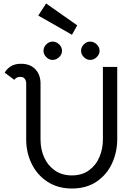

<svg xmlns="http://www.w3.org/2000/svg" viewBox="-20 -1066 773 1099"><path d="M130 -267V-588Q130 -603 122 -614.5Q114 -626 97 -626Q73 -626 62 -609L7 -650Q17 -670 40.5 -685.5Q64 -701 100 -701Q153 -701 182.5 -669.5Q212 -638 212 -588V-267Q212 -211 233 -164.5Q254 -118 294.5 -90Q335 -62 391 -62Q450 -62 490 -91.5Q530 -121 549.5 -168Q569 -215 569 -267V-683H651V-267Q651 -197 622 -132.5Q593 -68 534.5 -27.5Q476 13 392 13Q311 13 252 -25.5Q193 -64 161.5 -128Q130 -192 130 -267ZM229 -775Q229 -796 245 -812Q261 -828 281 -828Q302 -828 318.5 -812Q335 -796 335 -775Q335 -755 318.5 -739Q302 -723 281 -723Q261 -723 245 -739Q229 -755 229 -775ZM444 -775Q444 -796 460 -812Q476 -828 496 -828Q517 -828 533.5 -812Q550 -796 550 -775Q550 -755 533.5 -739Q517 -723 496 -723Q476 -723 460 -739Q444 -755 444 -775ZM199 -977 244 -1046 422 -921 392 -867Z"/></svg>

Font: Bellota
Style: Bold
Weight: 700
Designer: Kemie Guaida
Foundry: Kemie Guaida
Version: Version 4.001